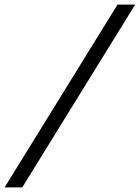

<svg xmlns="http://www.w3.org/2000/svg" viewBox="-99 -763 610 838"><path d="M-79 55 414 -743H491L-2 55Z"/></svg>

Font: Saira SemiExpanded
Style: Italic
Weight: 400
Width: 6
Italic angle: -12°
Designer: Hector Gatti with collaboration of the Omnibus-Type team
Foundry: Omnibus-Type
Version: Version 1.101